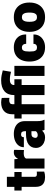

<svg xmlns="http://www.w3.org/2000/svg" viewBox="1258 -2058 810 3367"><g transform="rotate(-90 1663.5 -375.0)"><path d="M330.1 -401.4H5.4V-528.3H330.1ZM245.6 -659.7V-182.1Q245.6 -163.6 250 -153.1Q254.4 -142.6 265.9 -138.2Q277.3 -133.8 297.4 -133.8Q311 -133.8 320.3 -134.3Q329.6 -134.8 337.4 -136.2V-5.4Q314.9 2.4 291.7 6.1Q268.6 9.8 241.2 9.8Q186.5 9.8 148.2 -7.6Q109.9 -24.9 89.8 -61.8Q69.8 -98.6 69.8 -156.7V-659.7Z M566.4 0H390.6V-528.3H554.7L566.4 -387.2ZM715.8 -360.4Q705.6 -361.3 688.2 -362.8Q670.9 -364.3 660.2 -364.3Q623 -364.3 599.9 -354.7Q576.7 -345.2 566.4 -325.2Q556.2 -305.2 556.6 -272.5L525.9 -298.8Q525.9 -370.6 543.9 -424.6Q562 -478.5 595 -508.3Q627.9 -538.1 672.4 -538.1Q684.6 -538.1 697 -536.9Q709.5 -535.6 718.8 -532.2Z M1045.4 -347.2Q1045.4 -376.5 1033 -393.8Q1020.5 -411.1 990.2 -411.1Q974.1 -411.1 963.1 -406.2Q952.1 -401.4 946.5 -390.6Q940.9 -379.9 940.9 -361.8H765.1Q765.1 -413.6 793.9 -453.1Q822.8 -492.7 875.5 -515.4Q928.2 -538.1 999.5 -538.1Q1063 -538.1 1113.3 -516.8Q1163.6 -495.6 1192.9 -452.9Q1222.2 -410.2 1222.2 -346.2V-137.7Q1222.2 -80.6 1228.3 -54.7Q1234.4 -28.8 1245.1 -8.8V0H1069.3Q1057.1 -25.9 1051.3 -63.5Q1045.4 -101.1 1045.4 -142.1ZM1066.4 -229H999.5Q958 -229 943.4 -206.5Q928.7 -184.1 928.7 -159.2Q928.7 -141.1 942.1 -130.1Q955.6 -119.1 975.6 -119.1Q1000.5 -119.1 1017.8 -128.2Q1035.2 -137.2 1043.9 -149.4Q1052.7 -161.6 1051.3 -170.9L1088.9 -97.2Q1079.1 -78.1 1067.1 -59.3Q1055.2 -40.5 1037.6 -24.9Q1020 -9.3 994.6 0.2Q969.2 9.8 933.1 9.8Q884.8 9.8 843.5 -10.3Q802.2 -30.3 777.3 -66.4Q752.4 -102.5 752.4 -150.4Q752.4 -231.9 812.5 -278.3Q872.6 -324.7 1001 -324.7H1066.4Z M1342.8 0V-567.4Q1342.8 -661.1 1398.9 -710.7Q1455.1 -760.3 1550.3 -760.3Q1572.3 -760.3 1591.8 -757.1Q1611.3 -753.9 1629.4 -749.5L1630.4 -614.7Q1622.1 -617.2 1612.8 -618.2Q1603.5 -619.1 1590.8 -619.1Q1556.6 -619.1 1538.1 -605.7Q1519.5 -592.3 1519.5 -567.4V0ZM1615.7 -401.4H1267.6V-528.3H1615.7ZM1679.2 0V-533.7Q1679.2 -644 1746.3 -702.1Q1813.5 -760.3 1936 -760.3Q1981.9 -760.3 2024.2 -752.4Q2066.4 -744.6 2111.8 -731.9L2087.4 -586.9Q2058.6 -594.2 2026.6 -600.8Q1994.6 -607.4 1946.8 -607.4Q1903.8 -607.4 1879.6 -588.4Q1855.5 -569.3 1855.5 -533.7V0ZM1956.1 -401.4H1604V-528.3H1956.1ZM2191.9 0H2015.1V-528.3H2191.9Z M2517.1 9.8Q2433.6 9.8 2378.2 -25.4Q2322.8 -60.5 2294.9 -121.3Q2267.1 -182.1 2267.1 -259.3V-268.6Q2267.1 -345.7 2294.7 -406.7Q2322.3 -467.8 2377.7 -502.9Q2433.1 -538.1 2516.1 -538.1Q2583.5 -538.1 2634.5 -512.9Q2685.5 -487.8 2714.4 -439.5Q2743.2 -391.1 2742.2 -321.3H2577.6Q2578.1 -341.8 2571.5 -358.9Q2564.9 -376 2550.3 -386.2Q2535.6 -396.5 2511.7 -396.5Q2481 -396.5 2466.3 -379.2Q2451.7 -361.8 2447.3 -332.8Q2442.9 -303.7 2442.9 -268.6V-259.3Q2442.9 -223.1 2447 -194.3Q2451.2 -165.5 2466.3 -148.7Q2481.4 -131.8 2513.2 -131.8Q2534.7 -131.8 2549.3 -139.2Q2564 -146.5 2571 -160.4Q2578.1 -174.3 2577.6 -193.8H2742.2Q2743.2 -131.8 2713.6 -86.2Q2684.1 -40.5 2633.1 -15.4Q2582 9.8 2517.1 9.8Z M2788.1 -268.6Q2788.1 -346.2 2817.4 -407Q2846.7 -467.8 2903.8 -502.9Q2960.9 -538.1 3044.4 -538.1Q3128.9 -538.1 3186.3 -502.9Q3243.7 -467.8 3272.7 -407Q3301.8 -346.2 3301.8 -268.6V-259.3Q3301.8 -182.1 3272.7 -121.1Q3243.7 -60.1 3186.5 -25.1Q3129.4 9.8 3045.4 9.8Q2961.4 9.8 2904.1 -25.1Q2846.7 -60.1 2817.4 -121.1Q2788.1 -182.1 2788.1 -259.3ZM2964.4 -259.3Q2964.4 -223.1 2970.9 -194.1Q2977.5 -165 2995.1 -148.4Q3012.7 -131.8 3045.4 -131.8Q3077.6 -131.8 3095.2 -148.4Q3112.8 -165 3119.4 -194.1Q3126 -223.1 3126 -259.3V-268.6Q3126 -303.7 3119.4 -332.8Q3112.8 -361.8 3095.2 -379.2Q3077.6 -396.5 3044.4 -396.5Q3012.2 -396.5 2994.9 -379.2Q2977.5 -361.8 2970.9 -332.8Q2964.4 -303.7 2964.4 -268.6Z"/></g></svg>

Font: Heebo Black
Style: Regular
Weight: 900
Designer: Oded Ezer
Foundry: Ezer Type House
Version: Version 3.100